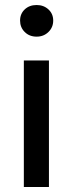

<svg xmlns="http://www.w3.org/2000/svg" viewBox="-20 -745 290 765"><path d="M126 -599Q97 -599 78.5 -617.5Q60 -636 60 -663Q60 -690 78.5 -707.5Q97 -725 126 -725Q154 -725 173 -707.5Q192 -690 192 -663Q192 -636 173 -617.5Q154 -599 126 -599ZM75 0V-504H175V0Z"/></svg>

Font: DM Sans Medium
Style: Regular
Weight: 500
Designer: Colophon Foundry, Jonny Pinhorn
Foundry: Colophon Foundry
Version: Version 4.004; ttfautohint (v1.8.4.7-5d5b)